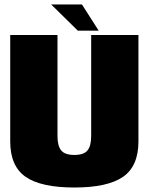

<svg xmlns="http://www.w3.org/2000/svg" viewBox="-20 -831 667 855"><path d="M311 4Q163 4 94.2 -43.5Q25.5 -91 25.5 -201.5V-675H236V-225Q236 -181.5 252.5 -161.2Q269 -141 311 -141Q353 -141 369.5 -161Q386 -181 386 -225V-675H596.5V-201.5Q596.5 -91 527.8 -43.5Q459 4 311 4ZM326.5 -694.5 208 -811H345L419.5 -694.5Z"/></svg>

Font: Anybody Black
Style: Regular
Weight: 900
Designer: Tyler Finck
Foundry: Etcetera Type Company
Version: Version 1.010; ttfautohint (v1.8.3) -l 8 -r 50 -G 200 -x 14 